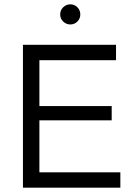

<svg xmlns="http://www.w3.org/2000/svg" viewBox="-20 -867 600 887"><path d="M516 -589H162V-377H496V-311H162V-71H536V0H86V-660H516ZM305 -754Q286 -754 272 -767.5Q258 -781 258 -800Q258 -820 272 -833.5Q286 -847 305 -847Q324 -847 337.5 -833.5Q351 -820 351 -800Q351 -781 337.5 -767.5Q324 -754 305 -754Z"/></svg>

Font: Nata Sans
Style: Regular
Weight: 400
Designer: Daniel Uzquiano Cruz
Version: Version 1.001